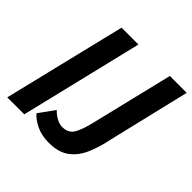

<svg xmlns="http://www.w3.org/2000/svg" viewBox="-209 -851 1023 1023"><g transform="rotate(45 302.5 -339.0)"><path d="M300 15Q245 15 204.5 -5Q164 -25 143 -50L207 -139Q222 -122 246 -108.5Q270 -95 291 -95Q334 -95 354.5 -124.5Q375 -154 393 -230L505 -693H632L522 -232Q508 -162 484 -106Q460 -50 416.5 -17.5Q373 15 300 15ZM-27 0 141 -693H268L101 0Z"/></g></svg>

Font: Ubuntu Sans Mono
Style: Bold Italic
Weight: 700
Italic angle: -13.5°
Monospace: yes
Designer: Dalton Maag Ltd
Foundry: Dalton Maag Ltd
Version: Version 1.006